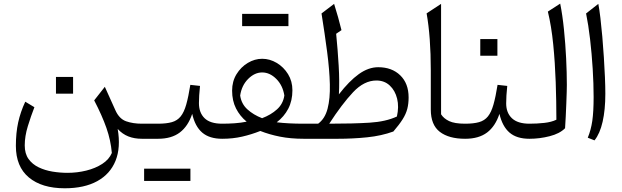

<svg xmlns="http://www.w3.org/2000/svg" viewBox="-20 -764 3423 1057"><path d="M557.1 -286.1 615.2 -157.2Q636.2 -109.9 674.1 -96.4Q711.9 -83 761.2 -83H761.7V0H761.2Q719.7 0 686.8 -12.9Q653.8 -25.9 627.9 -54.2Q645.5 48.3 616 121.3Q586.4 194.3 515.1 233.4Q443.8 272.5 336.4 272.5Q210.4 272.5 138.9 212.9Q67.4 153.3 67.4 39.1Q67.4 -32.7 80.1 -90.3Q92.8 -147.9 119.1 -204.1L169.4 -173.8Q150.4 -125 133.3 -69.6Q116.2 -14.2 116.2 36.6Q116.2 82 137.2 111.3Q158.2 140.6 192.9 157.2Q227.5 173.8 269 180.7Q310.5 187.5 351.6 187.5Q405.3 187.5 455.3 175Q505.4 162.6 543 138.2Q580.6 113.8 595.7 78.1Q589.8 8.8 565.9 -59.6Q542 -127.9 498.5 -211.4ZM288.1 -340.3H382.3V-248.5H288.1Z M773.4 231.9V164.6H1028.3V231.9ZM761.7 0Q746.1 0 746.1 -31.7V-51.3Q746.1 -83 761.7 -83H849.6Q896.5 -83 926.3 -91.6Q956.1 -100.1 974.6 -123Q993.2 -146 1005.1 -188Q1017.1 -230 1027.8 -296.9L1081.1 -291Q1075.2 -234.9 1075.2 -196.3Q1075.2 -143.6 1106.2 -113.3Q1137.2 -83 1203.1 -83H1203.6V0H1203.1Q1133.3 0 1093.5 -33.9Q1053.7 -67.9 1038.1 -137.2Q1015.6 -69.3 970 -34.7Q924.3 0 850.1 0Z M1423.3 -440.4Q1465.3 -440.4 1503.4 -417.7Q1541.5 -395 1565.7 -356Q1589.8 -316.9 1589.8 -267.1Q1589.8 -209.5 1566.9 -165.5Q1543.9 -121.6 1503.4 -90.8Q1565.9 -83 1652.3 -83H1652.8V0H1652.3Q1580.1 0 1521.2 -11.7Q1462.4 -23.4 1413.1 -43Q1363.8 -23.4 1312.5 -11.7Q1261.2 0 1203.6 0Q1188 0 1188 -31.7V-51.3Q1188 -83 1203.6 -83Q1237.3 -83 1272 -85.4Q1306.6 -87.9 1337.9 -94.2Q1300.8 -124.5 1279.3 -167Q1257.8 -209.5 1257.8 -265.1Q1257.8 -315.9 1282 -355.5Q1306.2 -395 1344.2 -417.7Q1382.3 -440.4 1423.3 -440.4ZM1423.3 -365.2Q1381.8 -365.2 1346.2 -329.6Q1310.5 -293.9 1302.2 -238.3Q1308.6 -192.4 1341.8 -162.1Q1375 -131.8 1422.9 -113.3Q1471.7 -131.8 1505.1 -162.1Q1538.6 -192.4 1545.4 -238.3Q1536.6 -293.9 1501 -329.6Q1465.3 -365.2 1423.3 -365.2ZM1313 -620.1V-687.5H1567.9V-620.1Z M2062 -394Q2137.2 -394 2183.3 -349.4Q2229.5 -304.7 2229.5 -227.5Q2229.5 -192.9 2222.2 -164.6Q2214.8 -136.2 2196.5 -107.2Q2178.2 -78.1 2145.5 -40Q2079.6 -16.1 2001.5 -8.1Q1923.3 0 1839.4 0H1652.8Q1637.2 0 1637.2 -31.7V-51.3Q1637.2 -83 1652.8 -83H1731.4Q1769 -110.4 1783.4 -165.8Q1797.9 -221.2 1795.9 -300.3Q1793.9 -379.4 1781 -478Q1768.1 -576.7 1750 -689.9L1819.3 -742.7Q1831.1 -705.1 1841.3 -668.9Q1851.6 -632.8 1859.9 -598.1L1830.6 -578.1Q1839.4 -489.7 1844.5 -402.3Q1849.6 -314.9 1845.7 -244.6Q1902.3 -317.9 1955.3 -356Q2008.3 -394 2062 -394ZM2052.2 -320.8Q1984.4 -320.8 1923.6 -256.1Q1862.8 -191.4 1792.5 -83Q1924.8 -83 2014.6 -88.6Q2104.5 -94.2 2165 -122.6Q2177.2 -175.8 2166.3 -220.7Q2155.3 -265.6 2125.7 -293.2Q2096.2 -320.8 2052.2 -320.8Z M2408.2 -742.7V-134.8Q2422.4 -111.8 2452.4 -97.4Q2482.4 -83 2540.5 -83H2541V0H2540.5Q2451.2 0 2401.4 -38.1Q2351.6 -76.2 2351.6 -161.1V-376.5Q2351.6 -561.5 2328.6 -690.4Z M2624 -548.8H2718.3V-457H2624ZM2541 0Q2525.4 0 2525.4 -31.7V-51.3Q2525.4 -83 2541 -83Q2587.4 -83 2617.4 -91.6Q2647.5 -100.1 2666 -123Q2684.6 -146 2696.5 -188Q2708.5 -230 2719.2 -296.9L2772.5 -291Q2766.6 -234.9 2766.6 -194.8Q2766.6 -143.1 2798.3 -113Q2830.1 -83 2894.5 -83H2895V0H2894.5Q2824.7 0 2785.2 -33.9Q2745.6 -67.9 2729.5 -137.2Q2707 -68.8 2661.4 -34.4Q2615.7 0 2541 0Z M3064 -744.1Q3076.7 -681.2 3084.7 -602.1Q3092.8 -522.9 3096.7 -443.1Q3100.6 -363.3 3100.6 -296.9Q3100.6 -285.6 3099.9 -257.8Q3099.1 -230 3097.7 -194.3Q3096.2 -158.7 3094.5 -122.3Q3092.8 -85.9 3090.8 -58.1Q3061.5 -28.3 3006.1 -14.2Q2950.7 0 2895 0Q2879.4 0 2879.4 -31.7V-51.3Q2879.4 -83 2895 -83Q2936 -83 2976.1 -87.4Q3016.1 -91.8 3043 -105Q3043 -204.6 3039.3 -311.8Q3035.6 -418.9 3025.6 -519.5Q3015.6 -620.1 2996.1 -700.2Z M3273.9 -742.7Q3279.8 -711.9 3285.4 -664.8Q3291 -617.7 3295.9 -561.8Q3300.8 -505.9 3304.4 -448.5Q3308.1 -391.1 3310.3 -339.1Q3312.5 -287.1 3312.5 -248Q3312.5 -159.7 3297.6 -94Q3282.7 -28.3 3252.9 8.8L3215.8 -5.9Q3233.4 -48.3 3240.7 -98.6Q3248 -148.9 3248 -230Q3248 -302.7 3242.9 -385.7Q3237.8 -468.8 3228.5 -548.3Q3219.2 -627.9 3206.5 -689.9Z"/></svg>

Font: Pinar-DS3-FD Regular
Style: Regular
Weight: 400
Designer: Amin Abedi
Version: Version 3.000